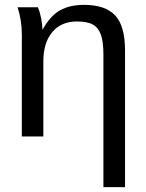

<svg xmlns="http://www.w3.org/2000/svg" viewBox="-20 -558 596 785"><path d="M402.8 207V-335Q402.8 -387.2 392.6 -416Q382.3 -444.8 359.9 -457.5Q337.4 -470.2 293.9 -470.2Q230.5 -470.2 193.8 -426.8Q157.2 -383.3 157.2 -306.2V0H69.3V-415.5Q69.3 -475.6 51.8 -528.3H134.8Q143.1 -509.3 148.2 -483.6Q153.3 -458 153.3 -438H154.8Q185.1 -492.7 224.9 -515.4Q264.6 -538.1 323.7 -538.1Q410.6 -538.1 450.9 -494.9Q491.2 -451.7 491.2 -352.1V207Z"/></svg>

Font: Liberation Sans
Style: Regular
Weight: 400
Designer: Steve Matteson
Foundry: Ascender Corporation
Version: Version 2.00.1